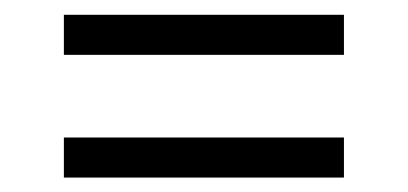

<svg xmlns="http://www.w3.org/2000/svg" viewBox="-20 -364 565 266"><path d="M68.5 -343.5H456.5V-288H68.5ZM68.5 -173.5H456.5V-118H68.5Z"/></svg>

Font: Newsreader 36pt
Style: Bold
Weight: 700
Designer: Hugues Gentile
Foundry: Production Type
Version: Version 1.003